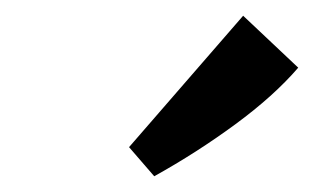

<svg xmlns="http://www.w3.org/2000/svg" viewBox="-20 -687 404 244"><path d="M144 -500 289 -667 359 -601Q328 -565 279 -529Q230 -493 176 -463Z"/></svg>

Font: Yrsa
Style: Italic
Weight: 400
Italic angle: -7.10001°
Designer: Anna Giedrys (Yrsa+Rasa design), David Brezina (Yrsa art-direction, Rasa art-direction, design)
Foundry: Rosetta Type Foundry
Version: Version 2.004